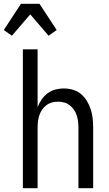

<svg xmlns="http://www.w3.org/2000/svg" viewBox="-57 -996 577 1016"><path d="M6 -807 -37 -837 54 -976H152L243 -837L200 -807L103 -920ZM64 0V-735H142V-429Q150 -450 163 -469Q176 -488 194.5 -502Q213 -516 235.5 -522Q258 -528 280 -528Q305 -528 329 -521Q353 -514 371.5 -498.5Q390 -483 403 -461.5Q416 -440 423.5 -416.5Q431 -393 433.5 -368.5Q436 -344 436 -320V0H358V-320Q358 -337 356 -353.5Q354 -370 349 -385.5Q344 -401 334.5 -415Q325 -429 312 -439Q299 -449 283 -453.5Q267 -458 250 -458Q233 -458 217 -453.5Q201 -449 188 -439Q175 -429 165.5 -415Q156 -401 151 -385.5Q146 -370 144 -353.5Q142 -337 142 -320V0Z"/></svg>

Font: Iosevka Algr
Style: Regular
Weight: 400
Monospace: yes
Designer: Belleve Invis
Foundry: Belleve Invis
Version: Version 26.0.2; ttfautohint (v1.8.3)